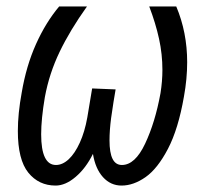

<svg xmlns="http://www.w3.org/2000/svg" viewBox="-20 -567 640 597"><path d="M35.5 -159.5Q35.5 -214 47.5 -279Q61.5 -362 91.8 -429.5Q122 -497 164 -547H250.5Q198 -473.5 165.5 -406Q133 -338.5 119.5 -265Q108 -197 108 -149.5Q108 -54 154 -54Q174.5 -54 193.8 -72Q213 -90 228.2 -123.5Q243.5 -157 251.5 -202L266.5 -292L339.5 -289Q333.5 -256 325.5 -200Q320.5 -161.5 320.5 -130.5Q320.5 -92 330 -73Q339.5 -54 359 -54Q400 -54 431.2 -120.2Q462.5 -186.5 479 -277Q485 -314.5 485 -349.5Q485 -398.5 474.5 -446.5Q464 -494.5 444 -547H528Q562 -466.5 562 -373.5Q562 -322 552 -267Q534.5 -166 502.2 -104.2Q470 -42.5 432.5 -16.2Q395 10 358 10Q324 10 300.2 -16.2Q276.5 -42.5 269 -88.5Q247 -44 215.2 -17Q183.5 10 153 10Q100.5 10 68 -30.2Q35.5 -70.5 35.5 -159.5Z"/></svg>

Font: JuliaMono Italic
Style: Regular
Weight: 400
Italic angle: -9°
Monospace: yes
Designer: cormullion
Foundry: corm
Version: Version 0.049; ttfautohint (v1.8.4)